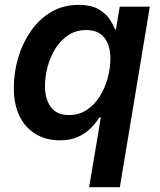

<svg xmlns="http://www.w3.org/2000/svg" viewBox="-20 -570 660 794"><path d="M475.6 204.1H348.6L397 -84H390.6Q376.5 -61 354.7 -39.3Q333 -17.6 302 -3.7Q271 10.3 227.5 10.3Q170.4 10.3 127.4 -15.6Q84.5 -41.5 60.8 -89.8Q37.1 -138.2 37.1 -207Q37.1 -270 55.2 -331.1Q73.2 -392.1 107.7 -441.7Q142.1 -491.2 191.9 -520.5Q241.7 -549.8 305.7 -549.8Q354.5 -549.8 384.5 -533.4Q414.6 -517.1 431.2 -493.4Q447.8 -469.7 455.1 -448.7H459.5L475.1 -542.5H599.6ZM264.6 -94.2Q306.6 -94.2 338.6 -115.2Q370.6 -136.2 392.3 -170.9Q414.1 -205.6 425.3 -246.8Q436.5 -288.1 436.5 -328.1Q436.5 -382.8 411.4 -414.3Q386.2 -445.8 336.9 -445.8Q294.4 -445.8 262.7 -424.8Q231 -403.8 209.5 -369.6Q188 -335.4 177 -294.7Q166 -253.9 166 -213.9Q166 -160.2 190.4 -127.2Q214.8 -94.2 264.6 -94.2Z"/></svg>

Font: Inter 16pt SemiBold
Style: Italic
Weight: 600
Italic angle: -9.3988°
Version: Version 4.001;git-66647c0bb